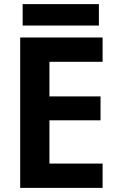

<svg xmlns="http://www.w3.org/2000/svg" viewBox="-20 -912 590 932"><path d="M78 0V-730H478V-612H220V-444H468V-328H220V-118H478V0ZM90 -788V-892H460V-788Z"/></svg>

Font: M PLUS Code Latin SemiExpanded
Style: Bold
Weight: 700
Width: 6
Designer: Coji Morishita
Foundry: UNDERFOREST DESIGN
Version: Version 1.002; ttfautohint (v1.8.3)